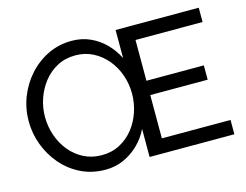

<svg xmlns="http://www.w3.org/2000/svg" viewBox="-98 -874 1328 1037"><g transform="rotate(-15 565.5 -355.0)"><path d="M1094 -80V0H620V-157Q598 -111 561 -74.5Q524 -38 476.5 -16.5Q429 5 374 5Q299 5 237.5 -25Q176 -55 131.5 -106.5Q87 -158 63 -222.5Q39 -287 39 -355Q39 -426 64.5 -490.5Q90 -555 135.5 -605.5Q181 -656 242 -685.5Q303 -715 375 -715Q431 -715 478.5 -693.5Q526 -672 562 -635Q598 -598 620 -553V-710H1085V-630H710V-402H1031V-322H710V-80ZM617 -356Q617 -410 599.5 -460Q582 -510 549.5 -549Q517 -588 472.5 -611Q428 -634 374 -634Q317 -634 272 -610Q227 -586 195.5 -546Q164 -506 147 -456.5Q130 -407 130 -355Q130 -301 147.5 -250.5Q165 -200 197 -161Q229 -122 274 -99Q319 -76 374 -76Q431 -76 476 -100Q521 -124 552.5 -164Q584 -204 600.5 -254Q617 -304 617 -356Z"/></g></svg>

Font: YasnoRaleway Medium
Style: Regular
Weight: 500
Designer: Matt McInerney, Pablo Impallari, Rodrigo Fuenzalida
Foundry: Matt McInerney, Pablo Impallari, Rodrigo Fuenzalida
Version: Version 4.026